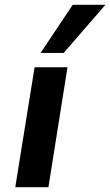

<svg xmlns="http://www.w3.org/2000/svg" viewBox="-20 -785 462 805"><path d="M44 0 125 -503H263L183 0ZM150 -563 285 -765H422L247 -563Z"/></svg>

Font: Nunito Sans 6pt
Style: Bold Italic
Weight: 700
Italic angle: -9°
Version: Version 3.101;gftools[0.9.27]